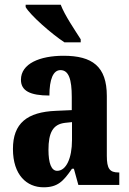

<svg xmlns="http://www.w3.org/2000/svg" viewBox="-20 -786 550 816"><path d="M254 -606H323V-619C299 -657 255 -721 238 -766H89V-756C109 -721 199 -642 254 -606ZM165 10C225 10 249 -15 286 -69H294L313 0H487V-53H484C446 -53 434 -69 434 -124V-378C434 -504 372 -549 250 -549C150 -549 69 -516 69 -447C69 -400 108 -380 190 -380C190 -449 206 -488 237 -488C272 -488 285 -449 285 -374V-318L218 -315C95 -310 35 -262 35 -153C35 -42 94 10 165 10ZM223 -60C198 -60 186 -93 186 -149C186 -221 204 -258 257 -264L286 -267V-191C286 -113 261 -60 223 -60Z"/></svg>

Font: Noto Serif Devanagari ExtraCondensed ExtraBold
Style: Regular
Weight: 800
Width: 2
Designer: Universal Thirst, Indian Type Foundry and the Monotype Design Team
Foundry: Monotype Imaging Inc.
Version: Version 2.004